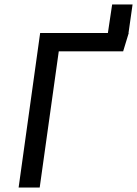

<svg xmlns="http://www.w3.org/2000/svg" viewBox="-20 -836 611 856"><path d="M553 -689H554L529 -607H242L157 0H63L159 -689H461L480 -816H571Z"/></svg>

Font: FiraGO
Style: Italic
Weight: 400
Italic angle: -8°
Designer: bBox Type GmbH
Foundry: bBox Type GmbH
Version: Version 1.001